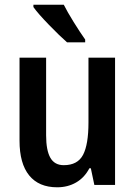

<svg xmlns="http://www.w3.org/2000/svg" viewBox="-20 -786 575 816"><path d="M469 0H381L366 -71H360Q339 -31 303.5 -10.5Q268 10 223 10Q145 10 104 -40.5Q63 -91 63 -188V-541H176V-211Q176 -147 194 -115.5Q212 -84 251 -84Q310 -84 333 -128Q356 -172 356 -265V-541H469ZM342 -618V-606H265Q234 -633 187.5 -681Q141 -729 122 -756V-766H251Q266 -736 293 -692.5Q320 -649 342 -618Z"/></svg>

Font: Noto Sans Display Medium Narrow
Style: Regular
Weight: 500
Width: 4
Designer: Monotype Design team
Foundry: Monotype Imaging Inc.
Version: Version 1.000